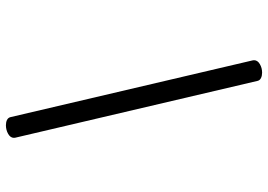

<svg xmlns="http://www.w3.org/2000/svg" viewBox="-147 -574 894 640"><g transform="rotate(90 300.0 -254.0)"><path d="M249.5 -666 439 142.1Q439.5 143.6 439.5 146.5Q439.5 158.2 426.3 165.8Q413.1 173.3 397.5 173.3Q387.2 173.3 379.9 169.7Q372.6 166 370.6 158.7L181.2 -649.4Q180.7 -650.9 180.7 -653.8Q180.7 -665.5 193.6 -673.1Q206.5 -680.7 222.2 -680.7Q232.4 -680.7 240 -677Q247.6 -673.3 249.5 -666Z"/></g></svg>

Font: Courier Prime Sans
Style: Italic
Weight: 400
Italic angle: -10°
Designer: Alan Dague-Greene
Foundry: Quote-Unquote Apps
Version: Version 3.020